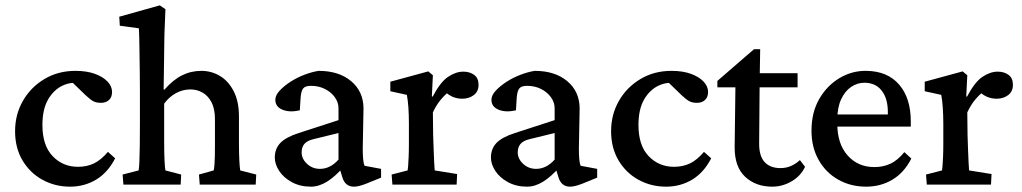

<svg xmlns="http://www.w3.org/2000/svg" viewBox="-20 -699 3871 727"><path d="M245.1 7.8Q188.5 7.8 141.1 -18.1Q93.8 -43.9 65.4 -91.3Q37.1 -138.7 37.1 -202.1Q37.1 -265.6 66.9 -317.4Q96.7 -369.1 148.4 -399.9Q200.2 -430.7 265.6 -430.7Q308.6 -430.7 339.4 -419.4Q370.1 -408.2 387.2 -390.1Q404.3 -372.1 404.3 -350.6Q404.3 -331.1 392.6 -320.3Q380.9 -309.6 362.3 -309.6Q344.7 -309.6 333 -315.9Q321.3 -322.3 303.7 -338.9L247.1 -393.6L286.1 -382.8Q251 -390.6 217.3 -375Q183.6 -359.4 162.1 -322.3Q140.6 -285.2 140.6 -225.6Q140.6 -148.4 179.2 -107.9Q217.8 -67.4 275.4 -67.4Q309.6 -67.4 336.4 -80.6Q363.3 -93.8 388.7 -124L416 -99.6Q388.7 -45.9 344.2 -19Q299.8 7.8 245.1 7.8Z M447.3 0 444.3 -38.1 504.9 -53.7Q506.8 -63.5 507.8 -86.9Q508.8 -110.4 509.3 -147.5Q509.8 -184.6 509.8 -231.4V-353.5Q509.8 -386.7 509.3 -423.3Q508.8 -460 508.3 -494.1Q507.8 -528.3 507.3 -554.7Q506.8 -581.1 505.9 -591.8L433.6 -601.6L431.6 -635.7L585 -678.7L606.4 -664.1Q605.5 -633.8 604 -604.5Q602.5 -575.2 602.1 -540.5Q601.6 -505.9 601.1 -462.4Q600.6 -418.9 599.6 -360.4L602.5 -359.4Q634.8 -396.5 668.9 -413.6Q703.1 -430.7 742.2 -430.7Q780.3 -430.7 812.5 -411.6Q844.7 -392.6 864.7 -354Q884.8 -315.4 884.8 -257.8V-154.3Q884.8 -120.1 886.2 -91.8Q887.7 -63.5 889.6 -53.7L950.2 -38.1L948.2 0H736.3L733.4 -38.1L789.1 -53.7Q791 -61.5 792 -74.7Q793 -87.9 793.5 -106.9Q793.9 -126 793.9 -149.4V-247.1Q793.9 -287.1 780.8 -312Q767.6 -336.9 746.6 -348.6Q725.6 -360.4 701.2 -360.4Q671.9 -360.4 646 -346.2Q620.1 -332 601.6 -306.6V-160.2Q601.6 -119.1 603 -90.3Q604.5 -61.5 606.4 -53.7L666 -38.1L664.1 0Z M1157.2 7.8Q1116.2 7.8 1085 -9.3Q1053.7 -26.4 1037.1 -51.8Q1020.5 -77.1 1020.5 -102.5Q1020.5 -135.7 1041.5 -157.7Q1062.5 -179.7 1111.3 -195.3L1261.7 -244.1V-289.1Q1261.7 -311.5 1247.6 -331.1Q1233.4 -350.6 1210 -362.3Q1186.5 -374 1157.2 -374Q1136.7 -374 1128.4 -364.7Q1120.1 -355.5 1118.2 -328.1L1115.2 -281.2Q1076.2 -272.5 1049.3 -283.7Q1022.5 -294.9 1022.5 -321.3Q1022.5 -337.9 1038.6 -355.5Q1054.7 -373 1079.6 -389.2Q1104.5 -405.3 1132.8 -416Q1161.1 -426.8 1186.5 -430.7Q1262.7 -430.7 1309.1 -392.1Q1355.5 -353.5 1356.4 -290L1353.5 -135.7Q1353.5 -114.3 1355 -97.2Q1356.4 -80.1 1360.4 -71.3L1422.9 -59.6V-26.4L1370.1 -4.9Q1355.5 1 1342.8 4.4Q1330.1 7.8 1320.3 7.8Q1287.1 7.8 1276.4 -27.3L1263.7 -68.4L1280.3 -66.4Q1249 -30.3 1218.3 -11.2Q1187.5 7.8 1157.2 7.8ZM1191.4 -59.6Q1210.9 -59.6 1228.5 -68.4Q1246.1 -77.1 1261.7 -94.7V-195.3L1166 -171.9Q1142.6 -166 1132.3 -153.8Q1122.1 -141.6 1122.1 -122.1Q1122.1 -97.7 1142.6 -78.6Q1163.1 -59.6 1191.4 -59.6Z M1465.8 0 1462.9 -38.1 1523.4 -53.7Q1524.4 -57.6 1525.4 -70.3Q1526.4 -83 1527.3 -104.5Q1528.3 -126 1528.3 -155.3V-230.5Q1528.3 -262.7 1526.4 -291.5Q1524.4 -320.3 1520.5 -339.8L1458 -353.5V-389.6L1601.6 -428.7L1619.1 -414.1L1615.2 -334L1618.2 -333Q1647.5 -388.7 1676.8 -408.2Q1706.1 -427.7 1734.4 -427.7Q1758.8 -427.7 1775.4 -415.5Q1792 -403.3 1792 -377.9Q1792 -352.5 1773.9 -338.9Q1755.9 -325.2 1730.5 -325.2Q1710.9 -325.2 1693.8 -332.5Q1676.8 -339.8 1660.2 -356.4L1679.7 -351.6Q1664.1 -339.8 1647.9 -320.3Q1631.8 -300.8 1619.1 -273.4L1620.1 -186.5Q1621.1 -158.2 1622.1 -131.3Q1623 -104.5 1624 -84Q1625 -63.5 1626 -53.7L1710.9 -40L1709 0Z M1975.6 7.8Q1934.6 7.8 1903.3 -9.3Q1872.1 -26.4 1855.5 -51.8Q1838.9 -77.1 1838.9 -102.5Q1838.9 -135.7 1859.9 -157.7Q1880.9 -179.7 1929.7 -195.3L2080.1 -244.1V-289.1Q2080.1 -311.5 2065.9 -331.1Q2051.8 -350.6 2028.3 -362.3Q2004.9 -374 1975.6 -374Q1955.1 -374 1946.8 -364.7Q1938.5 -355.5 1936.5 -328.1L1933.6 -281.2Q1894.5 -272.5 1867.7 -283.7Q1840.8 -294.9 1840.8 -321.3Q1840.8 -337.9 1856.9 -355.5Q1873 -373 1897.9 -389.2Q1922.9 -405.3 1951.2 -416Q1979.5 -426.8 2004.9 -430.7Q2081.1 -430.7 2127.4 -392.1Q2173.8 -353.5 2174.8 -290L2171.9 -135.7Q2171.9 -114.3 2173.3 -97.2Q2174.8 -80.1 2178.7 -71.3L2241.2 -59.6V-26.4L2188.5 -4.9Q2173.8 1 2161.1 4.4Q2148.4 7.8 2138.7 7.8Q2105.5 7.8 2094.7 -27.3L2082 -68.4L2098.6 -66.4Q2067.4 -30.3 2036.6 -11.2Q2005.9 7.8 1975.6 7.8ZM2009.8 -59.6Q2029.3 -59.6 2046.9 -68.4Q2064.5 -77.1 2080.1 -94.7V-195.3L1984.4 -171.9Q1960.9 -166 1950.7 -153.8Q1940.4 -141.6 1940.4 -122.1Q1940.4 -97.7 1960.9 -78.6Q1981.4 -59.6 2009.8 -59.6Z M2502 7.8Q2445.3 7.8 2397.9 -18.1Q2350.6 -43.9 2322.3 -91.3Q2293.9 -138.7 2293.9 -202.1Q2293.9 -265.6 2323.7 -317.4Q2353.5 -369.1 2405.3 -399.9Q2457 -430.7 2522.5 -430.7Q2565.4 -430.7 2596.2 -419.4Q2627 -408.2 2644 -390.1Q2661.1 -372.1 2661.1 -350.6Q2661.1 -331.1 2649.4 -320.3Q2637.7 -309.6 2619.1 -309.6Q2601.6 -309.6 2589.8 -315.9Q2578.1 -322.3 2560.5 -338.9L2503.9 -393.6L2543 -382.8Q2507.8 -390.6 2474.1 -375Q2440.4 -359.4 2418.9 -322.3Q2397.5 -285.2 2397.5 -225.6Q2397.5 -148.4 2436 -107.9Q2474.6 -67.4 2532.2 -67.4Q2566.4 -67.4 2593.3 -80.6Q2620.1 -93.8 2645.5 -124L2672.9 -99.6Q2645.5 -45.9 2601.1 -19Q2556.6 7.8 2502 7.8Z M3028.3 -67.4Q3011.7 -32.2 2977.1 -12.2Q2942.4 7.8 2904.3 7.8Q2841.8 7.8 2801.8 -29.3Q2761.7 -66.4 2761.7 -140.6L2764.6 -368.2H2696.3V-392.6L2835 -512.7H2858.4L2856.4 -392.6L2854.5 -154.3Q2854.5 -107.4 2875.5 -85Q2896.5 -62.5 2935.5 -62.5Q2957 -62.5 2975.6 -70.8Q2994.1 -79.1 3008.8 -92.8ZM2813.5 -368.2V-421.9H3000V-368.2Z M3259.8 7.8Q3201.2 7.8 3154.3 -18.6Q3107.4 -44.9 3080.1 -92.8Q3052.7 -140.6 3052.7 -204.1Q3052.7 -273.4 3082 -324.2Q3111.3 -375 3158.7 -403.3Q3206.1 -431.6 3260.7 -430.7Q3340.8 -429.7 3384.8 -378.4Q3428.7 -327.1 3428.7 -239.3V-219.7H3133.8V-265.6H3354.5L3341.8 -249V-274.4Q3341.8 -326.2 3318.4 -356Q3294.9 -385.7 3252.9 -385.7Q3226.6 -385.7 3203.1 -370.1Q3179.7 -354.5 3165 -323.2Q3150.4 -292 3150.4 -245.1V-230.5Q3150.4 -154.3 3189.5 -110.4Q3228.5 -66.4 3291 -66.4Q3324.2 -66.4 3351.6 -79.1Q3378.9 -91.8 3404.3 -123L3430.7 -98.6Q3403.3 -44.9 3358.9 -18.6Q3314.5 7.8 3259.8 7.8Z M3489.3 0 3486.3 -38.1 3546.9 -53.7Q3547.9 -57.6 3548.8 -70.3Q3549.8 -83 3550.8 -104.5Q3551.8 -126 3551.8 -155.3V-230.5Q3551.8 -262.7 3549.8 -291.5Q3547.9 -320.3 3543.9 -339.8L3481.4 -353.5V-389.6L3625 -428.7L3642.6 -414.1L3638.7 -334L3641.6 -333Q3670.9 -388.7 3700.2 -408.2Q3729.5 -427.7 3757.8 -427.7Q3782.2 -427.7 3798.8 -415.5Q3815.4 -403.3 3815.4 -377.9Q3815.4 -352.5 3797.4 -338.9Q3779.3 -325.2 3753.9 -325.2Q3734.4 -325.2 3717.3 -332.5Q3700.2 -339.8 3683.6 -356.4L3703.1 -351.6Q3687.5 -339.8 3671.4 -320.3Q3655.3 -300.8 3642.6 -273.4L3643.6 -186.5Q3644.5 -158.2 3645.5 -131.3Q3646.5 -104.5 3647.5 -84Q3648.4 -63.5 3649.4 -53.7L3734.4 -40L3732.4 0Z"/></svg>

Font: Crimson Pro ExtraLight Medium
Style: Regular
Weight: 500
Version: Version 1.002